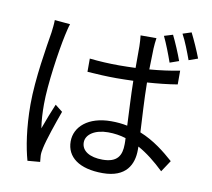

<svg xmlns="http://www.w3.org/2000/svg" viewBox="-91 -926 1182 1073"><g transform="rotate(10 500.0 -390.0)"><path d="M870 -653C856 -693 829 -756 811 -792L762 -777C781 -738 804 -678 819 -635ZM146 -758C146 -737 143 -711 140 -687C127 -606 94 -417 94 -271C94 -137 112 -28 132 43L203 37C202 27 201 12 200 3C199 -9 202 -28 205 -41C215 -90 250 -191 275 -260L233 -293C216 -253 193 -194 177 -149C170 -197 168 -236 168 -285C168 -396 197 -592 217 -684C221 -702 228 -734 234 -750ZM651 -143C651 -77 627 -36 543 -36C472 -36 424 -64 424 -113C424 -159 475 -192 549 -192C584 -192 618 -187 650 -177C651 -164 651 -152 651 -143ZM885 -601C833 -591 775 -583 714 -578C715 -624 716 -670 717 -697C718 -717 720 -737 723 -757H633C635 -739 637 -713 637 -696V-573C606 -572 575 -571 544 -571C486 -571 432 -574 376 -580V-505C434 -501 486 -498 542 -498C574 -498 605 -499 637 -500C638 -418 644 -323 647 -247C619 -253 588 -256 555 -256C425 -256 351 -189 351 -106C351 -17 424 38 557 38C691 38 729 -42 729 -124V-143C780 -115 829 -76 878 -29L921 -94C869 -140 806 -191 726 -223C722 -306 715 -405 714 -504C773 -508 831 -514 885 -523ZM862 -807C883 -769 905 -711 921 -667L972 -685C957 -725 930 -786 911 -823Z"/></g></svg>

Font: Noto Sans CJK KR Regular
Style: Regular
Weight: 400
Designer: Ryoko NISHIZUKA (kana & ideographs); Paul D. Hunt (Latin, Greek & Cyrillic); Wenlong ZHANG (bopomofo); Sandoll Communica
Foundry: Adobe Systems Incorporated
Version: Version 1.004;PS 1.004;hotconv 1.0.82;makeotf.lib2.5.63406